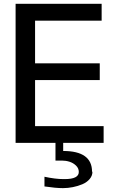

<svg xmlns="http://www.w3.org/2000/svg" viewBox="-20 -742 617 997"><path d="M458 149.9H460Q460 170.9 445.3 188Q430.7 205.1 407.5 214.8Q384.3 224.6 358.4 229.7Q332.5 234.9 307.1 234.9Q269.5 234.9 210.9 226.1V175.8Q267.6 188 310.1 188H315.9Q389.2 188 389.2 150.9Q389.2 131.8 374.8 117.9Q360.4 104 341.1 97.9Q321.8 91.8 301.8 91.8H268.1V0H61V-722.2H507.8V-634.8H162.1V-413.1H498V-326.2H162.1V-86.9H518.1V0H308.1V42Q458 42 458 149.9Z"/></svg>

Font: Perun
Style: Regular
Weight: 400
Version: Version 1.0000